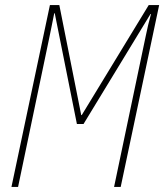

<svg xmlns="http://www.w3.org/2000/svg" viewBox="-20 -734 647 754"><path d="M51 0 173 -583Q179 -610 183 -632Q187 -654 193 -682H195L282 -247H308L571 -679H573Q561 -636 552 -591L428 0H454L605 -714H564L301 -282H299L213 -714H176L25 0Z"/></svg>

Font: Noto Sans Display SemiCondensed Thin
Style: Italic
Weight: 250
Width: 4
Designer: Monotype Design team
Foundry: Monotype Imaging Inc.
Version: 1.000